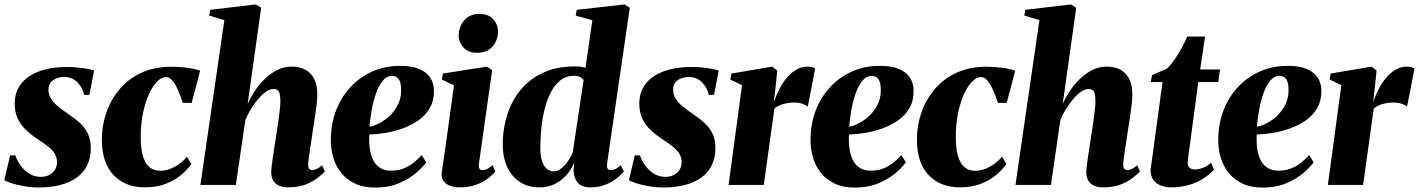

<svg xmlns="http://www.w3.org/2000/svg" viewBox="-28 -837 6422 869"><path d="M376.5 -407.5H352.5Q347.5 -437 324 -462.8Q300.5 -488.5 262.5 -488.5Q244.5 -488.5 228.2 -482.5Q212 -476.5 201.8 -464Q191.5 -451.5 191.5 -431Q191.5 -408.5 202.8 -390.5Q214 -372.5 233.8 -356.2Q253.5 -340 279.5 -322Q310 -302 333.2 -280.8Q356.5 -259.5 369.8 -232Q383 -204.5 383 -166.5Q383 -123 366.8 -89.5Q350.5 -56 319.8 -33.8Q289 -11.5 245.8 0Q202.5 11.5 148.5 11.5Q115.5 11.5 82.5 6Q49.5 0.5 24.8 -7.5Q0 -15.5 -8.5 -22L18 -134H41.5Q49 -111 64.8 -88.5Q80.5 -66 104 -51.2Q127.5 -36.5 157 -36.5Q177 -36.5 193.5 -44.5Q210 -52.5 220 -67.5Q230 -82.5 230 -102.5Q230 -124 220.2 -140.5Q210.5 -157 190.8 -172.8Q171 -188.5 141.5 -208Q114 -226 90.5 -248Q67 -270 52.8 -299.2Q38.5 -328.5 38.5 -367.5Q38.5 -420.5 67.2 -457.5Q96 -494.5 149.2 -514.2Q202.5 -534 276 -534Q299.5 -534 325.2 -531.2Q351 -528.5 371 -524.8Q391 -521 398 -517.5Z M627.5 11Q539.5 11 486.5 -44Q433.5 -99 433 -203.5Q432.5 -264.5 452 -323.5Q471.5 -382.5 511 -430.5Q550.5 -478.5 610 -506.8Q669.5 -535 749 -535Q778.5 -535 815.2 -530.8Q852 -526.5 878 -517L839.5 -371.5H799.5Q787 -409 775 -435Q763 -461 750.5 -474.5Q738 -488 723 -488Q703.5 -488 683.2 -468Q663 -448 646.2 -411.2Q629.5 -374.5 619 -324Q608.5 -273.5 609 -212.5Q609.5 -157 620.8 -124.5Q632 -92 651.5 -78Q671 -64 696 -64Q722 -64 745.5 -74Q769 -84 787.8 -98.5Q806.5 -113 818 -128L838 -95Q822.5 -72 794 -47.2Q765.5 -22.5 724.2 -5.8Q683 11 627.5 11Z M1277 11Q1252 11 1234.5 3Q1217 -5 1208.2 -20.5Q1199.5 -36 1199.5 -58Q1199.5 -67.5 1201.8 -85.8Q1204 -104 1207.2 -126.8Q1210.5 -149.5 1214.2 -173Q1218 -196.5 1221 -216.5Q1224.5 -239.5 1228 -263Q1231.5 -286.5 1234.5 -308.2Q1237.5 -330 1239.2 -348.5Q1241 -367 1241 -380.5Q1240.5 -400 1238 -411.8Q1235.5 -423.5 1228.5 -428.8Q1221.5 -434 1209 -434Q1193 -434 1175.2 -421.5Q1157.5 -409 1140.2 -388.5Q1123 -368 1107.8 -343.5Q1092.5 -319 1082.5 -294.5L1039.5 0H879L987.5 -746L919 -766.5L923.5 -792.5L1130 -817L1154 -802L1093 -367.5Q1106 -396 1125.5 -425.5Q1145 -455 1170.8 -480Q1196.5 -505 1226.8 -520.2Q1257 -535.5 1291.5 -535.5Q1329.5 -535.5 1355.2 -520.8Q1381 -506 1394.5 -478.5Q1408 -451 1408 -413Q1408 -389.5 1404.8 -361Q1401.5 -332.5 1396.8 -303.2Q1392 -274 1388 -247Q1385.5 -228.5 1382.2 -207.5Q1379 -186.5 1375.8 -165.8Q1372.5 -145 1370 -126.8Q1367.5 -108.5 1366.5 -95.5Q1366.5 -77.5 1372.5 -72.2Q1378.5 -67 1385 -67Q1393.5 -67 1404.5 -71.8Q1415.5 -76.5 1429.5 -89L1442.5 -61Q1432.5 -50 1410.8 -32.8Q1389 -15.5 1356 -2.2Q1323 11 1277 11Z M1901 -102.5Q1887.5 -82.5 1856.5 -55.5Q1825.5 -28.5 1778.8 -8.2Q1732 12 1670 12Q1616.5 12 1578.5 -6.2Q1540.5 -24.5 1516.2 -54.8Q1492 -85 1480.8 -123Q1469.5 -161 1469.5 -200Q1469 -274 1492.5 -335.8Q1516 -397.5 1558.5 -443Q1601 -488.5 1658.2 -513.8Q1715.5 -539 1783 -539Q1837.5 -539 1871 -524.2Q1904.5 -509.5 1920.2 -484.2Q1936 -459 1936 -427.5Q1936.5 -381 1917 -347.5Q1897.5 -314 1864.8 -291.5Q1832 -269 1793 -255.2Q1754 -241.5 1714.8 -235.2Q1675.5 -229 1643.5 -228Q1641.5 -192.5 1646 -162.5Q1650.5 -132.5 1662 -110.8Q1673.5 -89 1693.2 -76.8Q1713 -64.5 1741.5 -64.5Q1775 -64.5 1801.2 -75.5Q1827.5 -86.5 1847.2 -103Q1867 -119.5 1880.5 -135.5ZM1747 -493.5Q1722 -493.5 1704 -471.2Q1686 -449 1673.8 -414Q1661.5 -379 1654.2 -339Q1647 -299 1644.5 -263.5Q1660.5 -266 1679.8 -274.8Q1699 -283.5 1718 -297.8Q1737 -312 1753 -331.8Q1769 -351.5 1778.5 -376.5Q1788 -401.5 1787.5 -431.5Q1787 -466 1776 -479.8Q1765 -493.5 1747 -493.5Z M2052.5 11Q2028.5 11 2009 3.8Q1989.5 -3.5 1979 -18.2Q1968.5 -33 1971.5 -56Q1973 -67.5 1976.8 -93.5Q1980.5 -119.5 1986 -157.2Q1991.5 -195 1998 -242Q2004.5 -289 2011.8 -342Q2019 -395 2026.5 -451L1972 -477L1976.5 -504L2176 -535.5L2199.5 -519L2140 -99Q2137.5 -81 2141.8 -74Q2146 -67 2156 -67Q2166.5 -67 2176.8 -72Q2187 -77 2201 -89L2214 -60.5Q2202 -46 2180.2 -29.2Q2158.5 -12.5 2126.8 -0.8Q2095 11 2052.5 11ZM2128.5 -598Q2092 -598 2069.8 -622.2Q2047.5 -646.5 2048 -677Q2049 -716.5 2073.5 -745.2Q2098 -774 2142.5 -774Q2184.5 -774 2205.5 -749Q2226.5 -724 2226 -695Q2226 -656.5 2202 -627.2Q2178 -598 2128.5 -598Z M2720 -99Q2717.5 -81.5 2721.8 -74.2Q2726 -67 2736 -67Q2745.5 -67 2756.8 -71.8Q2768 -76.5 2782 -89L2795.5 -60.5Q2783.5 -46 2762.2 -29.2Q2741 -12.5 2711.5 -0.8Q2682 11 2645 11Q2602 11 2584.8 -12.5Q2567.5 -36 2568 -67L2571 -101Q2561 -75 2539.8 -49.2Q2518.5 -23.5 2487 -6.2Q2455.5 11 2412.5 11Q2364.5 11 2327.2 -12Q2290 -35 2268.8 -78.8Q2247.5 -122.5 2247.5 -184.5Q2247.5 -239 2260.2 -291Q2273 -343 2298.5 -387.5Q2324 -432 2363 -465.5Q2402 -499 2454.5 -517.8Q2507 -536.5 2573 -536.5Q2586.5 -536.5 2599.5 -534.8Q2612.5 -533 2622 -530L2653 -745.5L2577.5 -766.5L2582.5 -792.5L2799 -817L2822.5 -802ZM2613.5 -475.5Q2608.5 -482.5 2597.5 -488.2Q2586.5 -494 2570 -494Q2534 -494 2507.8 -473Q2481.5 -452 2464 -417.2Q2446.5 -382.5 2436.2 -340Q2426 -297.5 2421.8 -252.8Q2417.5 -208 2417.5 -169Q2417.5 -129 2426 -105.5Q2434.5 -82 2448.2 -71.8Q2462 -61.5 2477.5 -61.5Q2495.5 -61.5 2512.8 -75.2Q2530 -89 2543.8 -109.2Q2557.5 -129.5 2564.5 -148Z M3203.5 -407.5H3179.5Q3174.5 -437 3151 -462.8Q3127.5 -488.5 3089.5 -488.5Q3071.5 -488.5 3055.2 -482.5Q3039 -476.5 3028.8 -464Q3018.5 -451.5 3018.5 -431Q3018.5 -408.5 3029.8 -390.5Q3041 -372.5 3060.8 -356.2Q3080.5 -340 3106.5 -322Q3137 -302 3160.2 -280.8Q3183.5 -259.5 3196.8 -232Q3210 -204.5 3210 -166.5Q3210 -123 3193.8 -89.5Q3177.5 -56 3146.8 -33.8Q3116 -11.5 3072.8 0Q3029.5 11.5 2975.5 11.5Q2942.5 11.5 2909.5 6Q2876.5 0.5 2851.8 -7.5Q2827 -15.5 2818.5 -22L2845 -134H2868.5Q2876 -111 2891.8 -88.5Q2907.5 -66 2931 -51.2Q2954.5 -36.5 2984 -36.5Q3004 -36.5 3020.5 -44.5Q3037 -52.5 3047 -67.5Q3057 -82.5 3057 -102.5Q3057 -124 3047.2 -140.5Q3037.5 -157 3017.8 -172.8Q2998 -188.5 2968.5 -208Q2941 -226 2917.5 -248Q2894 -270 2879.8 -299.2Q2865.5 -328.5 2865.5 -367.5Q2865.5 -420.5 2894.2 -457.5Q2923 -494.5 2976.2 -514.2Q3029.5 -534 3103 -534Q3126.5 -534 3152.2 -531.2Q3178 -528.5 3198 -524.8Q3218 -521 3225 -517.5Z M3269.5 0 3330.5 -451.5 3277.5 -477 3282 -504 3467 -535.5 3490 -517.5 3480.5 -426.5 3474.5 -375.5Q3484.5 -404 3498.8 -432.2Q3513 -460.5 3532.2 -483.8Q3551.5 -507 3575.2 -521.2Q3599 -535.5 3627.5 -535.5Q3641 -535.5 3649.5 -532.5Q3658 -529.5 3661.5 -526.5L3628 -354.5Q3625 -358.5 3607.5 -365.8Q3590 -373 3567.5 -373Q3553.5 -373 3540.2 -371Q3527 -369 3515.5 -365.8Q3504 -362.5 3494.2 -357.2Q3484.5 -352 3477 -345.5L3429 0Z M4072 -102.5Q4058.5 -82.5 4027.5 -55.5Q3996.5 -28.5 3949.8 -8.2Q3903 12 3841 12Q3787.5 12 3749.5 -6.2Q3711.5 -24.5 3687.2 -54.8Q3663 -85 3651.8 -123Q3640.5 -161 3640.5 -200Q3640 -274 3663.5 -335.8Q3687 -397.5 3729.5 -443Q3772 -488.5 3829.2 -513.8Q3886.5 -539 3954 -539Q4008.5 -539 4042 -524.2Q4075.5 -509.5 4091.2 -484.2Q4107 -459 4107 -427.5Q4107.5 -381 4088 -347.5Q4068.5 -314 4035.8 -291.5Q4003 -269 3964 -255.2Q3925 -241.5 3885.8 -235.2Q3846.5 -229 3814.5 -228Q3812.5 -192.5 3817 -162.5Q3821.5 -132.5 3833 -110.8Q3844.5 -89 3864.2 -76.8Q3884 -64.5 3912.5 -64.5Q3946 -64.5 3972.2 -75.5Q3998.5 -86.5 4018.2 -103Q4038 -119.5 4051.5 -135.5ZM3918 -493.5Q3893 -493.5 3875 -471.2Q3857 -449 3844.8 -414Q3832.5 -379 3825.2 -339Q3818 -299 3815.5 -263.5Q3831.5 -266 3850.8 -274.8Q3870 -283.5 3889 -297.8Q3908 -312 3924 -331.8Q3940 -351.5 3949.5 -376.5Q3959 -401.5 3958.5 -431.5Q3958 -466 3947 -479.8Q3936 -493.5 3918 -493.5Z M4316.5 11Q4228.5 11 4175.5 -44Q4122.5 -99 4122 -203.5Q4121.5 -264.5 4141 -323.5Q4160.5 -382.5 4200 -430.5Q4239.5 -478.5 4299 -506.8Q4358.5 -535 4438 -535Q4467.5 -535 4504.2 -530.8Q4541 -526.5 4567 -517L4528.5 -371.5H4488.5Q4476 -409 4464 -435Q4452 -461 4439.5 -474.5Q4427 -488 4412 -488Q4392.5 -488 4372.2 -468Q4352 -448 4335.2 -411.2Q4318.5 -374.5 4308 -324Q4297.5 -273.5 4298 -212.5Q4298.5 -157 4309.8 -124.5Q4321 -92 4340.5 -78Q4360 -64 4385 -64Q4411 -64 4434.5 -74Q4458 -84 4476.8 -98.5Q4495.5 -113 4507 -128L4527 -95Q4511.5 -72 4483 -47.2Q4454.5 -22.5 4413.2 -5.8Q4372 11 4316.5 11Z M4966 11Q4941 11 4923.5 3Q4906 -5 4897.2 -20.5Q4888.5 -36 4888.5 -58Q4888.5 -67.5 4890.8 -85.8Q4893 -104 4896.2 -126.8Q4899.5 -149.5 4903.2 -173Q4907 -196.5 4910 -216.5Q4913.5 -239.5 4917 -263Q4920.5 -286.5 4923.5 -308.2Q4926.5 -330 4928.2 -348.5Q4930 -367 4930 -380.5Q4929.5 -400 4927 -411.8Q4924.5 -423.5 4917.5 -428.8Q4910.5 -434 4898 -434Q4882 -434 4864.2 -421.5Q4846.5 -409 4829.2 -388.5Q4812 -368 4796.8 -343.5Q4781.5 -319 4771.5 -294.5L4728.5 0H4568L4676.5 -746L4608 -766.5L4612.5 -792.5L4819 -817L4843 -802L4782 -367.5Q4795 -396 4814.5 -425.5Q4834 -455 4859.8 -480Q4885.5 -505 4915.8 -520.2Q4946 -535.5 4980.5 -535.5Q5018.5 -535.5 5044.2 -520.8Q5070 -506 5083.5 -478.5Q5097 -451 5097 -413Q5097 -389.5 5093.8 -361Q5090.5 -332.5 5085.8 -303.2Q5081 -274 5077 -247Q5074.5 -228.5 5071.2 -207.5Q5068 -186.5 5064.8 -165.8Q5061.5 -145 5059 -126.8Q5056.5 -108.5 5055.5 -95.5Q5055.5 -77.5 5061.5 -72.2Q5067.5 -67 5074 -67Q5082.5 -67 5093.5 -71.8Q5104.5 -76.5 5118.5 -89L5131.5 -61Q5121.5 -50 5099.8 -32.8Q5078 -15.5 5045 -2.2Q5012 11 4966 11Z M5358.5 -189.5Q5355.5 -168 5353 -150Q5350.5 -132 5349 -118.8Q5347.5 -105.5 5347.5 -98Q5347.5 -83.5 5357 -76.8Q5366.5 -70 5379.5 -70Q5398 -70 5418 -78Q5438 -86 5453.5 -101L5466 -69.5Q5447 -47 5418.2 -28.8Q5389.5 -10.5 5352.8 0.2Q5316 11 5273.5 11Q5231 11 5204.2 -10Q5177.5 -31 5180 -72.5Q5180.5 -76 5181.5 -83.8Q5182.5 -91.5 5184.5 -105Q5186.5 -118.5 5189.5 -139.8Q5192.5 -161 5196.5 -192L5233.5 -465.5H5180L5186.5 -497L5253.5 -526.5Q5270 -542 5287.5 -566.8Q5305 -591.5 5320.2 -619.5Q5335.5 -647.5 5345.5 -671.5H5426L5404 -522.5H5494L5485.5 -465.5H5395.5Z M5917.5 -102.5Q5904 -82.5 5873 -55.5Q5842 -28.5 5795.2 -8.2Q5748.5 12 5686.5 12Q5633 12 5595 -6.2Q5557 -24.5 5532.8 -54.8Q5508.5 -85 5497.2 -123Q5486 -161 5486 -200Q5485.5 -274 5509 -335.8Q5532.5 -397.5 5575 -443Q5617.5 -488.5 5674.8 -513.8Q5732 -539 5799.5 -539Q5854 -539 5887.5 -524.2Q5921 -509.5 5936.8 -484.2Q5952.5 -459 5952.5 -427.5Q5953 -381 5933.5 -347.5Q5914 -314 5881.2 -291.5Q5848.5 -269 5809.5 -255.2Q5770.5 -241.5 5731.2 -235.2Q5692 -229 5660 -228Q5658 -192.5 5662.5 -162.5Q5667 -132.5 5678.5 -110.8Q5690 -89 5709.8 -76.8Q5729.5 -64.5 5758 -64.5Q5791.5 -64.5 5817.8 -75.5Q5844 -86.5 5863.8 -103Q5883.5 -119.5 5897 -135.5ZM5763.5 -493.5Q5738.5 -493.5 5720.5 -471.2Q5702.5 -449 5690.2 -414Q5678 -379 5670.8 -339Q5663.5 -299 5661 -263.5Q5677 -266 5696.2 -274.8Q5715.5 -283.5 5734.5 -297.8Q5753.5 -312 5769.5 -331.8Q5785.5 -351.5 5795 -376.5Q5804.5 -401.5 5804 -431.5Q5803.5 -466 5792.5 -479.8Q5781.5 -493.5 5763.5 -493.5Z M5982 0 6043 -451.5 5990 -477 5994.5 -504 6179.5 -535.5 6202.5 -517.5 6193 -426.5 6187 -375.5Q6197 -404 6211.2 -432.2Q6225.5 -460.5 6244.8 -483.8Q6264 -507 6287.8 -521.2Q6311.5 -535.5 6340 -535.5Q6353.5 -535.5 6362 -532.5Q6370.5 -529.5 6374 -526.5L6340.5 -354.5Q6337.5 -358.5 6320 -365.8Q6302.5 -373 6280 -373Q6266 -373 6252.8 -371Q6239.5 -369 6228 -365.8Q6216.5 -362.5 6206.8 -357.2Q6197 -352 6189.5 -345.5L6141.5 0Z"/></svg>

Font: Merriweather 96pt Black
Style: Italic
Weight: 900
Italic angle: -7.8°
Version: Version 2.101